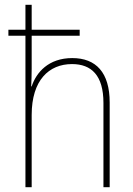

<svg xmlns="http://www.w3.org/2000/svg" viewBox="-20 -780 555 800"><path d="M112 -760H86V-656H15V-631H86V0H112V-301C112 -446 184 -513 280 -513C361 -513 411 -466 411 -351V0H437V-353C437 -478 380 -538 281 -538C182 -538 131 -478 112 -420H110C111 -446 112 -464 112 -495V-631H312V-656H112Z"/></svg>

Font: Noto Sans Arabic UI SmCn Th
Style: Regular
Weight: 100
Width: 4
Designer: Monotype Design Team, Nadine Chahine and Nizar Qandah
Foundry: Monotype Imaging Inc.
Version: Version 2.010